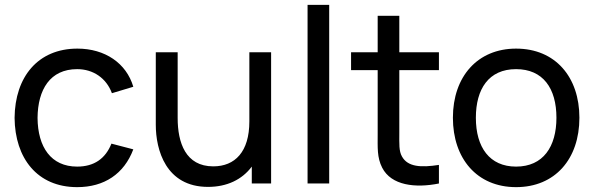

<svg xmlns="http://www.w3.org/2000/svg" viewBox="-20 -755 2444 790"><path d="M297.5 15C409 15 490.5 -39.5 528.5 -140.5L438.5 -164C414 -102.5 367.5 -69.5 297.5 -69.5C190 -69.5 135.5 -149.5 134.5 -270C135.5 -387 186.5 -470.5 297.5 -470.5C363 -470.5 417.5 -434 440.5 -371.5L528.5 -398C500 -495 412 -555 298.5 -555C136 -555 41.5 -438.5 40 -270C41.5 -104.5 133 15 297.5 15Z M1006 -255.5C1006 -130.5 947 -70.5 857.5 -70.5C743.5 -70.5 711 -168 711 -269.5V-540H621V-241.5C621 -139 662 14 836 14C914 14 976 -16 1016 -69.5V0H1095.5V-540H1006Z M1334.5 0V-735H1245.5V0Z M1786 -466.5V-540H1623V-690H1534V-540H1424.5V-466.5H1534V-204C1534 -148 1531 -107 1552.5 -65C1590 8.5 1689.5 19.5 1786 0V-76.5C1712 -65 1658 -68 1634 -111C1621 -133.5 1623 -163.5 1623 -208V-466.5Z M2103.5 15C2264 15 2364 -101 2364 -270.5C2364 -437.5 2265.5 -555 2103.5 -555C1945 -555 1843.5 -440 1843.5 -270.5C1843.5 -103 1942 15 2103.5 15ZM2103.5 -69.5C1994.5 -69.5 1938 -148.5 1938 -270.5C1938 -388.5 1990.5 -470.5 2103.5 -470.5C2214 -470.5 2269.5 -392 2269.5 -270.5C2269.5 -151.5 2215 -69.5 2103.5 -69.5Z"/></svg>

Font: Hauora Medium
Style: Regular
Weight: 500
Designer: Wayne Shih
Foundry: WCYS
Version: Version 1.001;hotconv 1.0.109;makeotfexe 2.5.65596